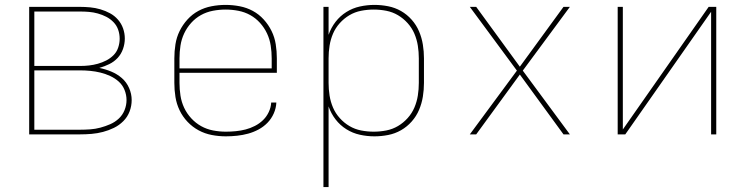

<svg xmlns="http://www.w3.org/2000/svg" viewBox="-20 -548 3040 783"><path d="M99 0V-520H306Q327 -520 348 -518Q369 -516 389.5 -510Q410 -504 428.5 -494Q447 -484 461 -468Q475 -452 482 -432Q489 -412 489 -391Q489 -369 481.5 -348Q474 -327 459.5 -311.5Q445 -296 425.5 -286.5Q406 -277 385 -271Q410 -266 434 -256Q458 -246 477 -229.5Q496 -213 506.5 -189Q517 -165 517 -140Q517 -116 508.5 -93.5Q500 -71 483 -54Q466 -37 444.5 -26.5Q423 -16 400 -10Q377 -4 353.5 -2Q330 0 306 0ZM120 -279H306Q325 -279 343 -281Q361 -283 379 -288Q397 -293 413.5 -301.5Q430 -310 443 -323Q456 -336 462 -354Q468 -372 468 -390Q468 -409 462 -426.5Q456 -444 443 -457.5Q430 -471 413.5 -479.5Q397 -488 379 -493Q361 -498 343 -499.5Q325 -501 306 -501H120ZM306 -19Q327 -19 348 -20.5Q369 -22 389.5 -27.5Q410 -33 429.5 -41.5Q449 -50 464.5 -64.5Q480 -79 488 -99Q496 -119 496 -140Q496 -161 488 -181Q480 -201 464.5 -215Q449 -229 429.5 -238Q410 -247 389.5 -252Q369 -257 348 -259Q327 -261 306 -261H120V-19Z M901 8Q872 8 843.5 2.5Q815 -3 790 -16.5Q765 -30 745 -51Q725 -72 712.5 -98Q700 -124 695.5 -152.5Q691 -181 691 -210V-310Q691 -339 695.5 -367.5Q700 -396 712.5 -421.5Q725 -447 744.5 -468.5Q764 -490 789 -503.5Q814 -517 842.5 -522.5Q871 -528 900 -528Q929 -528 957.5 -522.5Q986 -517 1011 -503.5Q1036 -490 1055.5 -468.5Q1075 -447 1087.5 -421.5Q1100 -396 1104.5 -367.5Q1109 -339 1109 -310V-251H712V-210Q712 -184 716 -158Q720 -132 731 -108.5Q742 -85 760 -65.5Q778 -46 800.5 -33.5Q823 -21 849 -16Q875 -11 901 -11Q921 -11 941.5 -13Q962 -15 981.5 -20Q1001 -25 1019.5 -34.5Q1038 -44 1052.5 -58Q1067 -72 1076 -91Q1085 -110 1086 -130H1107Q1106 -107 1096.5 -85.5Q1087 -64 1071 -47.5Q1055 -31 1034.5 -20Q1014 -9 992 -3Q970 3 947 5.5Q924 8 901 8ZM712 -269H1088V-310Q1088 -336 1084 -362Q1080 -388 1069 -411.5Q1058 -435 1040.5 -454.5Q1023 -474 1000.5 -486.5Q978 -499 952 -504Q926 -509 900 -509Q874 -509 848 -504Q822 -499 799.5 -486.5Q777 -474 759.5 -454.5Q742 -435 731 -411.5Q720 -388 716 -362Q712 -336 712 -310Z M1299 215V-520H1320V-406Q1330 -435 1348.5 -459Q1367 -483 1392.5 -499Q1418 -515 1447.5 -521.5Q1477 -528 1507 -528Q1535 -528 1563 -522.5Q1591 -517 1615.5 -503Q1640 -489 1659 -467.5Q1678 -446 1689 -420Q1700 -394 1704.5 -366Q1709 -338 1709 -310V-210Q1709 -182 1704.5 -154Q1700 -126 1689 -100Q1678 -74 1659 -52.5Q1640 -31 1615.5 -17Q1591 -3 1563 2.5Q1535 8 1507 8Q1477 8 1447.5 1.5Q1418 -5 1392.5 -21Q1367 -37 1348.5 -61Q1330 -85 1320 -114V215ZM1504 -11Q1530 -11 1555.5 -16Q1581 -21 1603 -34Q1625 -47 1642.5 -66.5Q1660 -86 1670 -109.5Q1680 -133 1684 -158.5Q1688 -184 1688 -210V-310Q1688 -336 1684 -361.5Q1680 -387 1670 -410.5Q1660 -434 1642.5 -453.5Q1625 -473 1603 -486Q1581 -499 1555.5 -504Q1530 -509 1504 -509Q1478 -509 1452.5 -504Q1427 -499 1405 -486Q1383 -473 1365.5 -453.5Q1348 -434 1338 -410.5Q1328 -387 1324 -361.5Q1320 -336 1320 -310V-210Q1320 -184 1324 -158.5Q1328 -133 1338 -109.5Q1348 -86 1365.5 -66.5Q1383 -47 1405 -34Q1427 -21 1452.5 -16Q1478 -11 1504 -11Z M1896 0 2088 -260 1896 -520H1922L2100 -276L2278 -520H2304L2112 -260L2304 0H2278L2100 -244L1922 0Z M2499 0V-520H2520V-20L2870 -520H2901V0H2880V-500L2530 0Z"/></svg>

Font: Iosevka Aile Thin
Style: Regular
Weight: 100
Designer: Belleve Invis
Foundry: Belleve Invis
Version: Version 31.1.0; ttfautohint (v1.8.4)